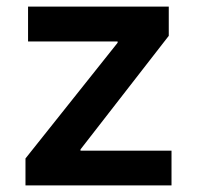

<svg xmlns="http://www.w3.org/2000/svg" viewBox="-20 -561 596 581"><path d="M57.1 0V-81.5L335.9 -431.6V-435.5H64.9V-541H490.7V-452.6L223.6 -108.9V-105H499V0Z"/></svg>

Font: Inter 17pt SemiBold
Style: Regular
Weight: 600
Version: Version 4.001;git-66647c0bb